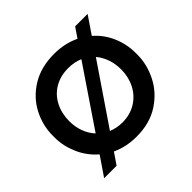

<svg xmlns="http://www.w3.org/2000/svg" viewBox="-199 -992 1264 1264"><g transform="rotate(-45 432.5 -360.0)"><path d="M178 -71Q114 -126 80.5 -203Q47 -280 47 -356V-378Q47 -471 91.5 -557Q136 -643 223.5 -697Q311 -751 433 -751Q533 -751 613 -712L660 -781H776L693 -659Q754 -606 786 -531.5Q818 -457 818 -378V-356Q818 -269 774.5 -182Q731 -95 644 -38Q557 19 433 19Q337 19 258 -18L204 61H88ZM674 -366Q674 -418 658.5 -463Q643 -508 614 -542L335 -132Q381 -113 433 -113Q505 -113 560 -147Q615 -181 644.5 -239Q674 -297 674 -366ZM257 -187 536 -599Q490 -619 433 -619Q360 -619 305 -586.5Q250 -554 220.5 -496Q191 -438 191 -366Q191 -314 208 -267.5Q225 -221 257 -187Z"/></g></svg>

Font: Sora-SIA SemiBold
Style: Regular
Weight: 600
Designer: Jonathan Barnbrook, Julián Moncada
Foundry: Barnbrook Fonts
Version: Version 2.000